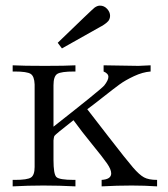

<svg xmlns="http://www.w3.org/2000/svg" viewBox="-20 -662 595 682"><path d="M25 0V-23H33Q77 -23 90 -31.5Q103 -40 103 -69V-362Q102 -391 89 -399.5Q76 -408 32 -408H25V-430Q63 -428 140 -428Q212 -428 248 -430V-408H243Q197 -408 183.5 -399.5Q170 -391 170 -359V-212Q338 -344 350 -358Q365 -377 365 -389Q365 -401 348 -408V-430L472 -428L515 -430V-408Q487 -406 456 -391.5Q425 -377 404.5 -362Q384 -347 346 -317Q308 -287 290 -274Q319 -236 365 -177Q430 -93 452.5 -67Q475 -41 491.5 -32Q508 -23 538 -23V0Q494 -3 448 -3Q395 -3 341 0V-23Q375 -25 375 -46Q375 -60 360.5 -81Q346 -102 308 -148.5Q270 -195 241 -235Q177 -185 173 -179Q171 -174 170 -163V-94Q170 -44 180 -33.5Q190 -23 243 -23H248V0Q191 -3 134 -3Q79 -3 25 0ZM185 -510Q308 -629 316 -635Q326 -642 335 -642Q350 -642 360.5 -630.5Q371 -619 371 -606Q371 -600 369 -595Q367 -590 364.5 -587Q362 -584 357 -580Q352 -576 349.5 -574.5Q347 -573 341.5 -569.5Q336 -566 335 -566Q204 -492 200 -490Z"/></svg>

Font: CMU Serif
Style: Roman
Weight: 500
Version: Version 0.7.0